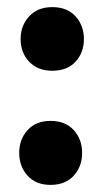

<svg xmlns="http://www.w3.org/2000/svg" viewBox="-20 -504 285 540"><path d="M38 -394Q38 -432 62 -458Q86 -484 127 -484Q169 -484 192.5 -458Q216 -432 216 -394Q216 -356 192.5 -330.5Q169 -305 127 -305Q86 -305 62 -330.5Q38 -356 38 -394ZM34 -74Q34 -112 57.5 -138Q81 -164 122 -164Q164 -164 187.5 -138Q211 -112 211 -74Q211 -36 187.5 -10Q164 16 122 16Q81 16 57.5 -10Q34 -36 34 -74Z"/></svg>

Font: Baloo Bhai 2
Style: Bold
Weight: 700
Designer: Supriya Tembe, Noopur Datye and Ek Type
Foundry: Ek Type
Version: Version 1.640;PS 1.000;hotconv 16.6.51;makeotf.lib2.5.65220;